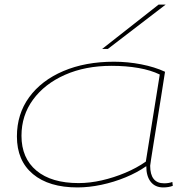

<svg xmlns="http://www.w3.org/2000/svg" viewBox="-20 -810 830 840"><path d="M694 10Q659 10 639.5 -14.5Q620 -39 620 -83Q580 -55 529 -34Q478 -13 423.5 -1.5Q369 10 319 10Q194 10 124 -48.5Q54 -107 54 -213Q54 -311 107.5 -384.5Q161 -458 257 -499Q353 -540 479 -540Q539 -540 598 -528.5Q657 -517 702 -496Q694 -444 685 -388Q676 -332 667.5 -279Q659 -226 652 -183Q645 -140 641 -113.5Q637 -87 637 -85Q637 -8 698 -8Q719 -8 734 -14L736 3Q718 10 694 10ZM618 -103 679 -484Q640 -503 586 -512.5Q532 -522 468 -522Q353 -522 264 -482.5Q175 -443 124.5 -374Q74 -305 74 -216Q74 -118 139.5 -63.5Q205 -9 324 -9Q373 -9 425.5 -21Q478 -33 528 -54Q578 -75 618 -103ZM427 -596 674 -790H705L452 -596Z"/></svg>

Font: Georama Extra Expanded Thin
Style: Italic
Weight: 100
Width: 8
Italic angle: -9°
Designer: Jean-Baptiste Levee
Foundry: Production Type
Version: Version 1.000